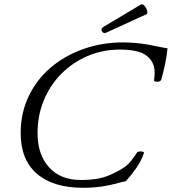

<svg xmlns="http://www.w3.org/2000/svg" viewBox="-20 -877 814 910"><path d="M373 13Q232 13 155 -53.5Q78 -120 78 -246Q78 -341 115.5 -420Q153 -499 219.5 -556Q286 -613 374.5 -644.5Q463 -676 564 -676Q590 -676 620 -673.5Q650 -671 679 -666Q691 -664 719.5 -658Q748 -652 774 -648Q770 -610 762.5 -573.5Q755 -537 744 -499Q739 -489 724.5 -489.5Q710 -490 710 -496Q711 -503 712 -513.5Q713 -524 713 -533Q713 -583 675.5 -612.5Q638 -642 549 -642Q466 -642 395 -611.5Q324 -581 270.5 -527Q217 -473 187.5 -401Q158 -329 158 -246Q158 -144 212.5 -84Q267 -24 363 -24Q413 -24 450 -31.5Q487 -39 525 -59Q578 -84 600 -113Q622 -142 630 -155Q632 -158 640.5 -159Q649 -160 656.5 -158Q664 -156 662 -151Q649 -113 624.5 -78.5Q600 -44 576 -18Q568 -17 552.5 -13Q537 -9 522 -5Q501 1 462 7Q423 13 373 13ZM485 -723Q475 -718 468 -723Q461 -728 461 -736Q461 -744 471 -750L647 -855Q656 -860 665 -849.5Q674 -839 677.5 -826Q681 -813 673 -809Z"/></svg>

Font: Junicode SmExp
Style: Italic
Weight: 400
Width: 6
Italic angle: -11°
Designer: Peter S. Baker
Version: Version 2.205; ttfautohint (v1.8.4)